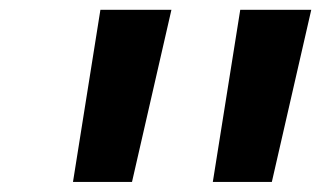

<svg xmlns="http://www.w3.org/2000/svg" viewBox="-20 -750 660 392"><path d="M249.5 -378.5 330 -730H185L129 -378.5ZM414.5 -378.5H535L615.5 -730H470.5Z"/></svg>

Font: Monaspace Krypton
Style: Bold Italic
Weight: 700
Italic angle: -11°
Designer: Riley Cran & the Lettermatic Team
Foundry: Lettermatic
Version: Version 1.101 (Monaspace Krypton)